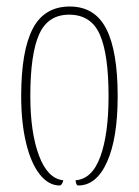

<svg xmlns="http://www.w3.org/2000/svg" viewBox="-20 -562 426 589"><path d="M45 -267Q45 -406 80.5 -474Q116 -542 194 -542Q271 -542 306 -473.5Q341 -405 341 -267Q341 -138 308.5 -65.5Q276 7 220 7Q216 7 214 1.5Q212 -4 212 -9Q263 -13 288 -82Q313 -151 313 -267Q313 -396 286 -456.5Q259 -517 192 -517Q127 -517 100 -456.5Q73 -396 73 -267Q73 -156 99.5 -85Q126 -14 174 -9Q174 -5 170.5 1Q167 7 163 7Q129 7 102 -27Q75 -61 60 -123.5Q45 -186 45 -267Z"/></svg>

Font: Noto Serif Georgian Thin Cond
Style: Regular
Weight: 250
Width: 3
Designer: Monotype Design team
Foundry: Monotype Imaging Inc.
Version: Version 1.000